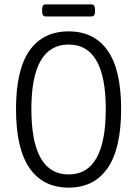

<svg xmlns="http://www.w3.org/2000/svg" viewBox="-20 -849 624 875"><path d="M293 6Q176 6 114.5 -83Q53 -172 53 -352Q53 -531 114.5 -618.5Q176 -706 293 -706Q409 -706 470.5 -618.5Q532 -531 532 -352Q532 -172 470.5 -83Q409 6 293 6ZM293 -54Q462 -54 462 -352Q462 -646 293 -646Q123 -646 123 -352Q123 -54 293 -54ZM188 -774Q172 -774 172 -797V-806Q172 -829 188 -829H397Q413 -829 413 -806V-797Q413 -774 397 -774Z"/></svg>

Font: Asap Condensed Light
Style: Regular
Weight: 300
Width: 3
Designer: Pablo Cosgaya
Foundry: Omnibus-Type
Version: Version 3.001; ttfautohint (v1.8.4.7-5d5b)